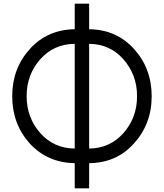

<svg xmlns="http://www.w3.org/2000/svg" viewBox="-20 -870 885 1038"><path d="M462 -633Q573 -632 646 -551Q683 -509 702 -459Q721 -409 721 -350Q721 -233 646 -149Q573 -68 462 -67ZM384 -633V-67Q272 -68 199 -149Q124 -233 124 -350Q124 -468 199 -551Q272 -632 384 -633ZM384 -850V-712Q237 -710 142 -606Q46 -500 46 -350Q46 -199 142 -93Q238 10 384 12V148H462V12Q608 11 702 -92Q800 -198 800 -350Q800 -501 703 -607Q609 -710 462 -712V-850Z"/></svg>

Font: Unageo
Style: Regular
Weight: 400
Designer: Richard Sepsi
Foundry: Richard Sepsi
Version: Version 2.000